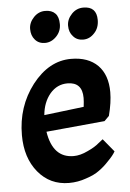

<svg xmlns="http://www.w3.org/2000/svg" viewBox="-53 -768 552 817"><g transform="rotate(-5 223.0 -359.0)"><path d="M238.3 -101.6Q266.6 -101.6 298.8 -117.2Q331.1 -131.8 348.6 -147.5Q355.5 -152.3 367.2 -162.1Q378.9 -148.4 413.1 -106.4Q403.3 -88.9 381.8 -67.4Q361.3 -44.9 338.9 -29.3Q318.4 -13.7 282.2 -2Q247.1 10.7 209 10.7Q127.9 10.7 77.1 -50.8Q26.4 -112.3 26.4 -209Q26.4 -331.1 96.7 -422.9Q168 -514.6 262.7 -514.6Q335.9 -514.6 377 -473.6Q417 -432.6 417 -359.4Q417 -315.4 402.3 -258.8Q395.5 -252 381.8 -238.3Q319.3 -232.4 131.8 -214.8Q149.4 -101.6 238.3 -101.6ZM238.3 -412.1Q194.3 -412.1 164.1 -377Q133.8 -340.8 128.9 -286.1Q185.5 -293 298.8 -306.6Q301.8 -330.1 301.8 -344.7Q301.8 -412.1 238.3 -412.1ZM284.2 -706.1Q304.7 -727.5 334 -727.5Q390.6 -727.5 390.6 -669.9Q390.6 -635.7 370.1 -614.3Q349.6 -591.8 322.3 -591.8Q294.9 -591.8 279.3 -610.4Q262.7 -627.9 262.7 -656.2Q262.7 -683.6 284.2 -706.1ZM122.1 -706.1Q142.6 -727.5 170.9 -727.5Q199.2 -727.5 213.9 -711.9Q228.5 -697.3 228.5 -666Q228.5 -635.7 208 -614.3Q186.5 -591.8 159.2 -591.8Q131.8 -591.8 116.2 -610.4Q100.6 -627.9 100.6 -656.2Q100.6 -683.6 122.1 -706.1Z"/></g></svg>

Font: Acme Polish
Style: Regular
Weight: 400
Designer: Juan Pablo del Peral
Version: Version 1.002